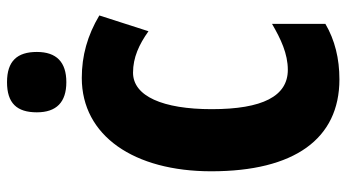

<svg xmlns="http://www.w3.org/2000/svg" viewBox="-240 -737 987 547"><g transform="rotate(-90 253.5 -463.5)"><path d="M293 -937C233 -937 207 -909 207 -852C207 -796 236 -768 293 -768C350 -768 379 -796 379 -852C379 -908 353 -937 293 -937ZM320 -578C363 -578 400 -561 438 -534L483 -674C426 -708 368 -724 305 -724C140 -724 39 -575 39 -355C39 -119 131 10 301 10C360 10 413 -3 459 -30V-182C416 -157 374 -137 328 -137C253 -137 216 -209 216 -354C216 -493 253 -578 320 -578Z"/></g></svg>

Font: Noto Sans Georgian ExtraCondensed Black
Style: Regular
Weight: 900
Width: 2
Designer: Monotype Design Team, Akaki Razmadze
Foundry: Google LLC
Version: Version 2.005